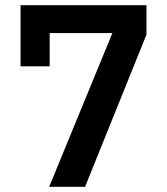

<svg xmlns="http://www.w3.org/2000/svg" viewBox="-20 -718 640 738"><path d="M307 0 543 -585V-698H59V-463H171V-591H412L169 0Z"/></svg>

Font: IBM Plex Devanagari Medium
Style: Regular
Weight: 600
Designer: Mike Abbink, Paul van der Laan, Pieter van Rosmalen, Erin McLaughlin
Foundry: Bold Monday
Version: Version 1.0